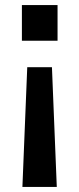

<svg xmlns="http://www.w3.org/2000/svg" viewBox="-20 -530 311 754"><path d="M68 204 87 -266H184L203 204ZM206 -510V-370H66V-510Z"/></svg>

Font: Instrument Sans SemiCondensed SemiBold
Style: Regular
Weight: 600
Width: 4
Designer: Rodrigo Fuenzalida
Foundry: fragTYPE
Version: Version 1.000;gftools[0.9.28]